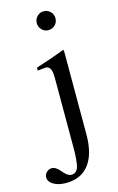

<svg xmlns="http://www.w3.org/2000/svg" viewBox="-213 -769 644 1052"><g transform="rotate(-15 109.0 -242.5)"><path d="M80 -412Q80 -412 34 -407V-424Q117 -450 196 -480L201 -477V0Q201 110 156 169Q111 228 25 228Q-18 228 -45.5 211.5Q-73 195 -73 170Q-73 154 -60.5 141.5Q-48 129 -30 129Q-8 129 18 160.5Q44 192 64 192Q95 192 104.5 159.5Q114 127 114 47V-349Q114 -412 80 -412ZM148 -713Q171 -713 186.5 -697.5Q202 -682 202 -660Q202 -637 186.5 -621.5Q171 -606 148 -606Q126 -606 111 -622Q96 -638 96 -660Q96 -682 111.5 -697.5Q127 -713 148 -713Z"/></g></svg>

Font: MM Ethnic
Style: Regular
Weight: 400
Designer: Khon Soe Zaw Thu
Version: Version 1.00 July 18, 2016, initial release